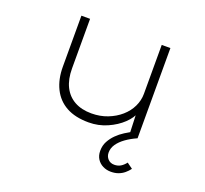

<svg xmlns="http://www.w3.org/2000/svg" viewBox="-126 -670 1110 1040"><g transform="rotate(20 428.5 -150.0)"><path d="M407 10Q329 10 277.5 -18.5Q226 -47 199.5 -100.5Q173 -154 173 -226V-520H223V-235Q223 -172 244.5 -129Q266 -86 306.5 -63.5Q347 -41 404 -41Q454 -41 496.5 -57.5Q539 -74 570.5 -101.5Q602 -129 619 -164.5Q636 -200 636 -238V-520H686V0H638L633 -132L642 -133Q632 -100 597.5 -67Q563 -34 513 -12Q463 10 407 10ZM611 220Q586 220 565 209.5Q544 199 531.5 179.5Q519 160 519 133Q519 102 532 78Q545 54 564.5 34.5Q584 15 608.5 -0.5Q633 -16 658 -30L686 0Q650 16 623 35.5Q596 55 580.5 77.5Q565 100 565 126Q565 148 579 163Q593 178 616 178Q636 178 651.5 169Q667 160 681 142L714 166Q703 181 688 193.5Q673 206 654 213Q635 220 611 220Z"/></g></svg>

Font: Lexend Tera ExtraLight
Style: Regular
Weight: 250
Designer: Bonnie Shaver-Troup, Thomas Jockin
Foundry: Lexend
Version: Version 1.007